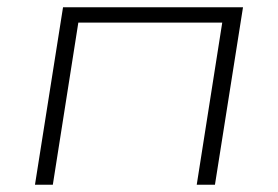

<svg xmlns="http://www.w3.org/2000/svg" viewBox="-20 -507 762 527"><path d="M76 0 153 -487H647L570 0H520L590 -445H195L125 0Z"/></svg>

Font: Nunito Sans 10pt Expanded ExtraLight
Style: Italic
Weight: 250
Width: 7
Italic angle: -9°
Designer: Vernon Adams
Foundry: Vernon Adams
Version: Version 3.101;gftools[0.9.27]